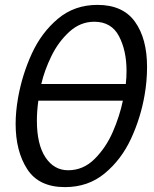

<svg xmlns="http://www.w3.org/2000/svg" viewBox="-20 -756 632 786"><path d="M582 -482Q582 -598 532.5 -667Q483 -736 379 -736Q285 -736 217.5 -679.5Q150 -623 110.5 -537Q71 -451 54 -356Q44 -299 44 -249Q44 -137 91.5 -63.5Q139 10 246 10Q341 10 409 -46.5Q477 -103 516.5 -188.5Q556 -274 572 -367Q582 -424 582 -482ZM366 -667Q436 -667 467 -608Q498 -549 498 -466Q498 -438 495 -412H149Q162 -468 190.5 -526.5Q219 -585 264 -626Q309 -667 366 -667ZM259 -59Q201 -59 166 -112Q131 -165 131 -262Q131 -301 137 -344H483Q470 -281 442 -216.5Q414 -152 367.5 -105.5Q321 -59 259 -59Z"/></svg>

Font: Geom Light
Style: Italic
Weight: 300
Italic angle: -10°
Version: Version 1.102